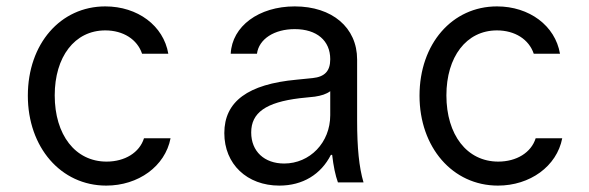

<svg xmlns="http://www.w3.org/2000/svg" viewBox="-20 -570 1840 600"><path d="M430 -138C416 -93 370 -65 313 -65C215 -65 151 -149 151 -272C151 -392 213 -475 309 -475C365 -475 409 -447 424 -402H506C491 -490 410 -550 309 -550C169 -550 67 -433 67 -271C67 -110 170 10 312 10C412 10 496 -50 513 -138Z M1012 -385C1012 -348 995 -330 957 -326L907 -321C755 -307 681 -253 681 -154C681 -57 752 10 853 10C926 10 983 -25 1014 -86H1018C1022 -51 1028 -22 1036 0H1116C1102 -47 1096 -109 1096 -193V-384C1096 -484 1018 -550 901 -550C789 -550 705 -488 701 -402H783C789 -448 837 -479 901 -479C970 -479 1012 -443 1012 -385ZM1012 -285V-210C1012 -124 948 -59 868 -59C806 -59 765 -97 765 -156C765 -218 811 -250 916 -263L964 -268C984 -271 1000 -276 1012 -285Z M1654 -138C1640 -93 1594 -65 1537 -65C1439 -65 1375 -149 1375 -272C1375 -392 1437 -475 1533 -475C1589 -475 1633 -447 1648 -402H1730C1715 -490 1634 -550 1533 -550C1393 -550 1291 -433 1291 -271C1291 -110 1394 10 1536 10C1636 10 1720 -50 1737 -138Z"/></svg>

Font: CommitMonoNiceRocks
Style: Regular
Weight: 400
Monospace: yes
Designer: Eigil Nikolajsen
Foundry: Eigil Nikolajsen
Version: Version 1.143